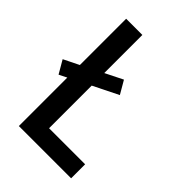

<svg xmlns="http://www.w3.org/2000/svg" viewBox="-215 -832 930 930"><g transform="rotate(45 250.0 -367.5)"><path d="M89 0V-332L49 -312L10 -379L89 -418V-735H200V-474L290 -519L329 -452L200 -388V-96H447V0Z"/></g></svg>

Font: Iosevka Term Curly
Style: Bold
Weight: 700
Designer: Belleve Invis
Foundry: Belleve Invis
Version: Version 32.3.0